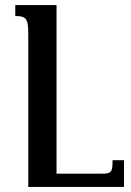

<svg xmlns="http://www.w3.org/2000/svg" viewBox="-20 -734 516 754"><path d="M467 -105H422C422 -60 419 -52 381 -52H202V-714H40V-671C82 -671 91 -662 91 -601V0H467Z"/></svg>

Font: Noto Serif Armenian Condensed SemiBold
Style: Regular
Weight: 600
Width: 3
Designer: Monotype Design Team
Foundry: Monotype Imaging Inc.
Version: Version 2.008